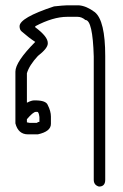

<svg xmlns="http://www.w3.org/2000/svg" viewBox="-20 -498 460 718"><path d="M229 -478H275.9Q303.7 -475.6 334.5 -452.6Q373.5 -420.9 373.5 -288.6V174.3Q373.5 199.7 350.1 199.7Q330.6 194.3 330.6 174.3V-286.6Q326.7 -423.3 299.3 -423.3Q285.6 -435.1 270 -435.1H231Q178.7 -435.1 111.8 -399.9V-396Q158.7 -361.3 158.7 -337.4V-335.4Q158.7 -317.4 121.6 -288.6Q89.4 -253.9 80.6 -224.1V-114.7H82.5Q97.7 -122.6 107.9 -122.6H111.8Q152.3 -122.6 158.7 -105Q170.4 -82 170.4 -62V-34.7Q170.4 -6.3 121.6 4.4H84.5Q48.3 4.4 37.6 -36.6V-230Q37.6 -266.6 111.8 -341.3Q88.4 -356.4 61 -380.4Q53.2 -386.7 53.2 -399.9Q53.2 -431.6 182.1 -474.1Q218.8 -478 229 -478ZM80.6 -52.2V-40.5L90.3 -38.6H117.7Q122.6 -42.5 127.4 -42.5V-60.1Q125 -79.6 119.6 -79.6H113.8Q104 -79.6 80.6 -52.2Z"/></svg>

Font: CEF Fonts CJK
Style: Regular
Weight: 400
Designer: PartyBoss (派对大魔王)
Version: Release 2.25